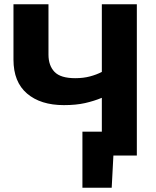

<svg xmlns="http://www.w3.org/2000/svg" viewBox="-20 -733 736 905"><path d="M368.5 152V-112.5H460V-272Q424 -257 381.2 -247.2Q338.5 -237.5 281 -237.5Q171.5 -237.5 107.5 -292Q43.5 -346.5 43.5 -452V-713H208.5V-475.5Q208.5 -424 237 -394.2Q265.5 -364.5 334.5 -364.5Q373 -364.5 404 -372.8Q435 -381 460 -394V-713H625V0H514.5L506.5 152Z"/></svg>

Font: Commissioner
Style: Bold
Weight: 700
Designer: Kostas Bartsokas
Foundry: Kostas Bartsokas
Version: Version 1.000; ttfautohint (v1.8.3)